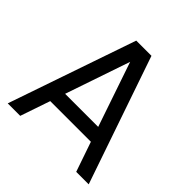

<svg xmlns="http://www.w3.org/2000/svg" viewBox="-188 -871 1022 1022"><g transform="rotate(45 323.0 -360.0)"><path d="M628 0H534L476 -168.5H170L112.5 0H18.5L266 -720H380.5ZM447.5 -252 323 -617 198.5 -252Z"/></g></svg>

Font: Vela Sans Med
Style: Regular
Weight: 500
Designer: Principal design: Mikhail Sharanda - project Manrope.
Design modification: Ravid Balaliev
Foundry: Mikhail Sharanda
Version: Version 1.001